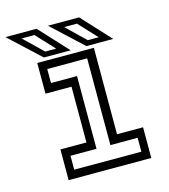

<svg xmlns="http://www.w3.org/2000/svg" viewBox="-154 -771 753 855"><g transform="rotate(-15 222.5 -344.0)"><path d="M57 0V-141.5H177V-398.5H57V-540H318V-141.5H438V0ZM93 -38.5H402.5V-102.5H277V-502.5H93V-438H213V-102.5H93ZM411.5 -556H288L146 -688H289.5ZM351 -580 273 -663.5H214L300.5 -580ZM215.5 -556H92L-50 -688H93.5ZM155 -580 77 -663.5H18L104.5 -580Z"/></g></svg>

Font: Tourney
Style: Regular
Weight: 400
Designer: Tyler Finck
Foundry: Etcetera Type Co
Version: Version 1.015